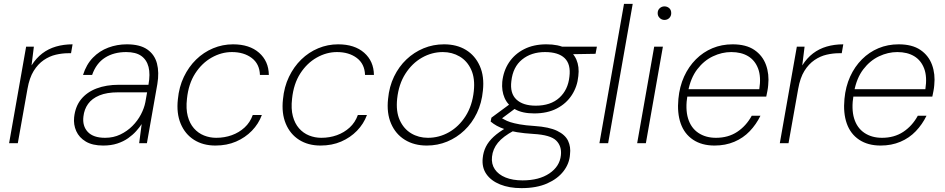

<svg xmlns="http://www.w3.org/2000/svg" viewBox="-20 -740 4880 992"><path d="M27 0 115 -499H155L143 -402Q167 -440 198.5 -464Q230 -488 269.5 -499.5Q309 -511 355 -511L347 -465H332Q302 -465 269 -457.5Q236 -450 206 -429.5Q176 -409 154 -373.5Q132 -338 122 -281L72 0Z M513 12Q458 12 423.5 -8.5Q389 -29 374 -62.5Q359 -96 363 -134Q369 -190 399 -227Q429 -264 479 -283Q529 -302 595 -302H747Q757 -357 747.5 -394Q738 -431 710 -451Q682 -471 632 -471Q568 -471 522.5 -442Q477 -413 456 -353H409Q426 -407 460 -442Q494 -477 539.5 -494Q585 -511 635 -511Q703 -511 741 -484.5Q779 -458 791 -412Q803 -366 793 -306L739 0H699L712 -99Q701 -82 683.5 -62.5Q666 -43 642 -26Q618 -9 586 1.5Q554 12 513 12ZM523 -28Q566 -28 601.5 -45Q637 -62 664 -89Q691 -116 708 -148.5Q725 -181 731 -212L740 -263H590Q532 -263 493.5 -247Q455 -231 435 -203Q415 -175 411 -138Q405 -89 433.5 -58.5Q462 -28 523 -28Z M1093 12Q1029 12 982.5 -17.5Q936 -47 913.5 -101Q891 -155 899 -227Q905 -291 930 -343Q955 -395 993.5 -432.5Q1032 -470 1081 -490.5Q1130 -511 1184 -511Q1269 -511 1318.5 -467.5Q1368 -424 1369 -353H1323Q1321 -410 1280.5 -440.5Q1240 -471 1178 -471Q1124 -471 1073.5 -442.5Q1023 -414 988.5 -360.5Q954 -307 946 -230Q940 -178 950 -140Q960 -102 982 -77Q1004 -52 1034 -40Q1064 -28 1097 -28Q1140 -28 1177.5 -41.5Q1215 -55 1243.5 -81Q1272 -107 1286 -146H1333Q1316 -100 1281.5 -64.5Q1247 -29 1199.5 -8.5Q1152 12 1093 12Z M1636 12Q1572 12 1525.5 -17.5Q1479 -47 1456.5 -101Q1434 -155 1442 -227Q1448 -291 1473 -343Q1498 -395 1536.5 -432.5Q1575 -470 1624 -490.5Q1673 -511 1727 -511Q1812 -511 1861.5 -467.5Q1911 -424 1912 -353H1866Q1864 -410 1823.5 -440.5Q1783 -471 1721 -471Q1667 -471 1616.5 -442.5Q1566 -414 1531.5 -360.5Q1497 -307 1489 -230Q1483 -178 1493 -140Q1503 -102 1525 -77Q1547 -52 1577 -40Q1607 -28 1640 -28Q1683 -28 1720.5 -41.5Q1758 -55 1786.5 -81Q1815 -107 1829 -146H1876Q1859 -100 1824.5 -64.5Q1790 -29 1742.5 -8.5Q1695 12 1636 12Z M2185 12Q2120 12 2072 -17.5Q2024 -47 2000.5 -101.5Q1977 -156 1985 -229Q1991 -293 2016 -344.5Q2041 -396 2080 -433Q2119 -470 2168.5 -490.5Q2218 -511 2274 -511Q2340 -511 2387.5 -482Q2435 -453 2459 -399Q2483 -345 2475 -272Q2469 -208 2444 -156Q2419 -104 2379.5 -66.5Q2340 -29 2290.5 -8.5Q2241 12 2185 12ZM2191 -28Q2249 -28 2300 -57Q2351 -86 2385.5 -140Q2420 -194 2428 -269Q2435 -335 2414.5 -380Q2394 -425 2355 -448Q2316 -471 2268 -471Q2211 -471 2160 -442Q2109 -413 2074.5 -359Q2040 -305 2032 -230Q2025 -164 2045.5 -119Q2066 -74 2104.5 -51Q2143 -28 2191 -28Z M2674 232Q2611 232 2564 213Q2517 194 2493 159.5Q2469 125 2474 77Q2477 45 2490.5 18Q2504 -9 2530.5 -33.5Q2557 -58 2599 -82L2635 -65Q2579 -35 2552.5 -2.5Q2526 30 2522 70Q2518 107 2536.5 134.5Q2555 162 2592 177Q2629 192 2680 192Q2765 192 2818.5 156Q2872 120 2878 62Q2883 15 2853.5 -14Q2824 -43 2736 -48Q2687 -51 2651.5 -57Q2616 -63 2590.5 -71.5Q2565 -80 2547 -90Q2529 -100 2515 -112L2519 -132L2618 -205L2656 -190L2554 -114L2557 -138Q2571 -131 2584.5 -123Q2598 -115 2616.5 -109Q2635 -103 2665 -97.5Q2695 -92 2742 -89Q2817 -84 2858.5 -64Q2900 -44 2915 -12.5Q2930 19 2925 58Q2922 105 2891.5 144.5Q2861 184 2806.5 208Q2752 232 2674 232ZM2740 -154Q2679 -154 2641 -175.5Q2603 -197 2587 -234Q2571 -271 2575 -317Q2581 -374 2610 -417.5Q2639 -461 2688 -486Q2737 -511 2803 -511Q2866 -511 2904 -490Q2942 -469 2958 -432Q2974 -395 2968 -347Q2963 -293 2934.5 -249Q2906 -205 2857 -179.5Q2808 -154 2740 -154ZM2748 -194Q2825 -194 2870 -235Q2915 -276 2922 -344Q2930 -408 2897.5 -439.5Q2865 -471 2796 -471Q2725 -471 2677.5 -432.5Q2630 -394 2622 -321Q2614 -258 2648 -226Q2682 -194 2748 -194ZM2882 -459 2872 -499H3064L3057 -462Z M3077 0 3204 -720H3249L3122 0Z M3272 0 3360 -499H3405L3317 0ZM3413 -637Q3399 -637 3388.5 -647Q3378 -657 3378 -672Q3378 -688 3388.5 -697.5Q3399 -707 3413 -707Q3427 -707 3437.5 -698Q3448 -689 3448 -672Q3448 -657 3438 -647Q3428 -637 3413 -637Z M3672 12Q3606 12 3561 -18Q3516 -48 3497 -102Q3478 -156 3485 -229Q3491 -293 3514.5 -344.5Q3538 -396 3575.5 -433.5Q3613 -471 3661 -491Q3709 -511 3765 -511Q3835 -511 3877.5 -482Q3920 -453 3937.5 -405Q3955 -357 3949 -300Q3948 -286 3945 -270.5Q3942 -255 3939 -241H3518L3525 -279H3903Q3913 -343 3897 -385.5Q3881 -428 3845.5 -449.5Q3810 -471 3758 -471Q3710 -471 3663.5 -449Q3617 -427 3582.5 -382Q3548 -337 3535 -267L3532 -249Q3520 -177 3535 -128Q3550 -79 3588 -53.5Q3626 -28 3679 -28Q3742 -28 3788.5 -58.5Q3835 -89 3864 -142H3909Q3887 -97 3853.5 -62Q3820 -27 3774 -7.5Q3728 12 3672 12Z M4009 0 4097 -499H4137L4125 -402Q4149 -440 4180.5 -464Q4212 -488 4251.5 -499.5Q4291 -511 4337 -511L4329 -465H4314Q4284 -465 4251 -457.5Q4218 -450 4188 -429.5Q4158 -409 4136 -373.5Q4114 -338 4104 -281L4054 0Z M4530 12Q4464 12 4419 -18Q4374 -48 4355 -102Q4336 -156 4343 -229Q4349 -293 4372.5 -344.5Q4396 -396 4433.5 -433.5Q4471 -471 4519 -491Q4567 -511 4623 -511Q4693 -511 4735.5 -482Q4778 -453 4795.5 -405Q4813 -357 4807 -300Q4806 -286 4803 -270.5Q4800 -255 4797 -241H4376L4383 -279H4761Q4771 -343 4755 -385.5Q4739 -428 4703.5 -449.5Q4668 -471 4616 -471Q4568 -471 4521.5 -449Q4475 -427 4440.5 -382Q4406 -337 4393 -267L4390 -249Q4378 -177 4393 -128Q4408 -79 4446 -53.5Q4484 -28 4537 -28Q4600 -28 4646.5 -58.5Q4693 -89 4722 -142H4767Q4745 -97 4711.5 -62Q4678 -27 4632 -7.5Q4586 12 4530 12Z"/></svg>

Font: DM Sans 20pt ExtraLight
Style: Italic
Weight: 250
Italic angle: -10°
Version: Version 4.004;gftools[0.9.30]